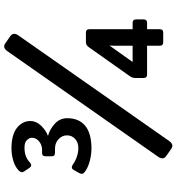

<svg xmlns="http://www.w3.org/2000/svg" viewBox="16 -807 835 907"><g transform="rotate(-90 433.5 -353.5)"><path d="M149.9 14.2Q129.9 0 146.5 -23.9L645 -735.8Q662.1 -760.3 682.1 -746.1L716.3 -722.2Q736.3 -708 719.7 -684.1L221.2 27.8Q204.1 52.2 184.1 38.1ZM71.3 -373.5Q61 -382.3 69.8 -397.5L84.5 -423.3Q93.3 -438.5 111.3 -425.8Q127 -414.6 147.2 -407.7Q167.5 -400.9 188 -400.9Q214.4 -400.9 231 -416.3Q247.6 -431.6 247.6 -454.6Q247.6 -477.5 229.5 -494.4Q211.4 -511.2 185.1 -511.2H165.5Q148.9 -511.2 148.9 -524.4V-558.1Q148.9 -572.3 165.5 -572.3H180.7Q201.7 -572.3 219 -586.4Q236.3 -600.6 236.3 -620.6Q236.3 -631.8 225.3 -643.6Q214.4 -655.3 189.5 -655.3Q166.5 -655.3 149.9 -648.9Q133.3 -642.6 120.1 -630.4Q105 -616.2 94.2 -631.8L76.7 -657.7Q68.4 -669.9 81.5 -682.6Q99.6 -700.2 128.7 -708.5Q157.7 -716.8 185.5 -716.8Q250.5 -716.8 283 -690.9Q315.4 -665 315.4 -627.4Q315.4 -599.6 293 -576.7Q270.5 -553.7 246.1 -544.9V-543.9Q274.9 -536.6 301.8 -512.7Q328.6 -488.8 328.6 -453.6Q328.6 -397.9 292.7 -368.4Q256.8 -338.9 185.1 -338.9Q154.8 -338.9 122.3 -348.1Q89.8 -357.4 71.3 -373.5ZM535.2 -76.2Q518.6 -76.2 518.6 -92.8V-131.3Q518.6 -145.5 526.4 -156.7L664.6 -352.1Q673.8 -365.2 688 -365.2H732.4Q749 -365.2 749 -348.6V-144.5H778.8Q795.4 -144.5 795.4 -127.9V-92.8Q795.4 -76.2 779.3 -76.2H749V-16.6Q749 0 732.9 0H687.5Q670.9 0 670.9 -16.6V-76.2ZM594.2 -144.5H670.9V-232.4Q670.9 -242.7 671.9 -252.4H670.9Z"/></g></svg>

Font: Istok Web
Style: Bold
Weight: 700
Designer: Andrey V. Panov
Foundry: Andrey V. Panov
Version: Version 1.0.2g